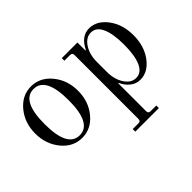

<svg xmlns="http://www.w3.org/2000/svg" viewBox="-127 -753 1267 1267"><g transform="rotate(-45 507.0 -119.0)"><path d="M248 -12Q360 -12 360 -228Q360 -444 248 -444Q136 -444 136 -228Q136 -12 248 -12ZM248 12Q164 12 106 -58.5Q48 -129 48 -228Q48 -327 106 -397.5Q164 -468 248 -468Q332 -468 390 -397.5Q448 -327 448 -228Q448 -129 390 -58.5Q332 12 248 12Z M670 -182Q670 -112 701.5 -64Q733 -16 779 -16Q828 -16 853 -71Q878 -126 878 -228Q878 -330 853 -385Q828 -440 779 -440Q733 -440 701.5 -392Q670 -344 670 -274ZM524 230V206H576Q588 206 593 201Q598 196 598 184V-410Q598 -422 593 -427Q588 -432 576 -432H524V-456H670V-382L674 -381Q716 -468 790 -468Q862 -468 914 -398.5Q966 -329 966 -228Q966 -127 914 -57.5Q862 12 790 12Q751 12 720 -13.5Q689 -39 674 -75L670 -74V184Q670 196 675 201Q680 206 692 206H744V230Z"/></g></svg>

Font: Old Standard TT
Style: Regular
Weight: 400
Designer: Alexey Kryukov <alexios@thessalonica.org.ru>
Version: Version 2.2